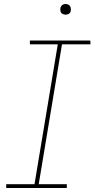

<svg xmlns="http://www.w3.org/2000/svg" viewBox="-20 -937 472 957"><path d="M11 0H313V-19H173L289 -716H431L430 -735H129V-716H268L152 -19H11ZM307 -864Q313 -864 319 -866Q325 -868 328.5 -873Q332 -878 333 -884Q334 -892 332 -900Q330 -908 323 -912.5Q316 -917 307 -917Q301 -917 295.5 -915Q290 -913 286 -907.5Q282 -902 281 -897Q280 -888 282 -880Q284 -872 291.5 -868Q299 -864 307 -864Z"/></svg>

Font: Iosevka Sparkle Thin
Style: Italic
Weight: 100
Italic angle: -9°
Designer: Belleve Invis
Foundry: Belleve Invis
Version: Version 4.5.0; ttfautohint (v1.8.3)